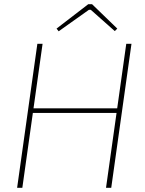

<svg xmlns="http://www.w3.org/2000/svg" viewBox="-20 -900 697 920"><path d="M184 -690 87 0H62L159 -690ZM553 -381 550 -359H130L133 -381ZM610 -690 513 0H488L585 -690ZM421 -880 542 -763 530 -751 415 -853H406L261 -750L251 -763L403 -880Z"/></svg>

Font: Exo 2 Thin
Style: Italic
Weight: 250
Italic angle: -8°
Designer: Natanael Gama
Foundry: Natanael Gama
Version: Version 2.010